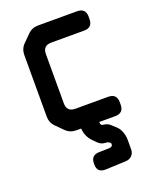

<svg xmlns="http://www.w3.org/2000/svg" viewBox="-133 -559 671 848"><g transform="rotate(-20 202.5 -135.0)"><path d="M260 8H335Q375 8 375 -32V-43Q375 -83 335 -83H181Q141 -83 141 -123V-354Q141 -394 181 -394H335Q375 -394 375 -434V-445Q375 -485 335 -485H152Q123 -485 103 -465L70 -432Q50 -412 50 -383V-94Q50 -65 70 -45L103 -12Q123 8 152 8H175Q177 45 203 72L220 89Q235 104 256 104Q265 104 271.5 108.5Q278 113 278 118Q278 132 259 132L215 133Q175 133 175 173V177Q175 216 215 215L311 211Q329 210 340 198.5Q351 187 351 169V124Q351 106 344 87Q337 68 323 56L302 37Q291 28 276 26Q260 26 260 11Z"/></g></svg>

Font: WDXL Lubrifont SC
Style: Regular
Weight: 400
Designer: [WDXL Lubrifont] Copyright 2020-2022 (c) NightFurySL2001, Skr-ZERO; [ZCOOL QingKe HuangYou] Copyright 2018-2022 (c) The 
Version: Version 2.001;hotconv 1.1.1;makeotfexe 2.6.0